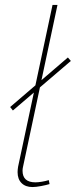

<svg xmlns="http://www.w3.org/2000/svg" viewBox="-20 -750 306 775"><path d="M21 -318 254 -518 266 -504 32 -304ZM111 5Q83 5 67 -11Q51 -27 51 -55Q51 -60 51.5 -65.5Q52 -71 53 -77L192 -730H212L73 -77Q72 -73 71.5 -69Q71 -65 71 -61Q71 -14 123 -14Q134 -14 149 -16.5Q164 -19 177 -23L180 -7Q167 -3 146 1Q125 5 111 5Z"/></svg>

Font: Raleway Thin Thin
Style: Italic
Weight: 250
Italic angle: -12°
Version: Version 4.026